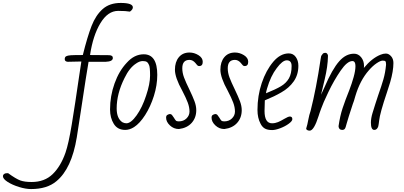

<svg xmlns="http://www.w3.org/2000/svg" viewBox="-426 -874 2749 1305"><path d="M-406 324Q-406 314 -397 308Q-388 302 -371 303Q-317 342 -288 352.5Q-259 363 -211 363Q-123 363 -68 309.5Q-13 256 19 164Q40 104 62 -29.5Q84 -163 112 -357L127 -456L34 -454Q14 -456 14 -472Q14 -486 23.5 -491.5Q33 -497 55.5 -498.5Q78 -500 137 -500Q168 -625 196.5 -698Q225 -771 272 -812.5Q319 -854 394 -854Q477 -854 477 -824Q477 -809 457 -795Q430 -800 377 -800Q307 -800 256.5 -716.5Q206 -633 186 -500L313 -499Q341 -499 341 -480Q341 -456 293 -454H262H176Q163 -382 124 -122L96 59Q61 273 -43 358Q-106 411 -215 411Q-251 411 -296.5 397Q-342 383 -374 362.5Q-406 342 -406 324Z M322 -130Q322 -221 352.5 -306.5Q383 -392 436 -448Q487 -505 551 -505Q643 -505 643 -365Q643 -295 620 -222Q597 -149 560.5 -92Q524 -35 485 -10Q455 9 425 9Q373 9 347.5 -32Q322 -73 322 -130ZM567 -224Q594 -304 594 -360Q594 -418 587 -432Q581 -447 572 -453Q563 -459 544 -459Q523 -459 500 -443Q454 -414 420 -343Q367 -237 367 -137Q367 -69 406 -43Q420 -36 433 -36Q464 -36 502.5 -90Q541 -144 567 -224Z M728 -99Q737 -99 742.5 -93Q748 -87 756 -74Q764 -60 769.5 -54.5Q775 -49 789 -49Q821 -49 841.5 -69Q862 -89 862 -116Q862 -145 850 -177Q838 -209 813 -257Q763 -347 763 -400Q763 -453 789.5 -485Q816 -517 862 -517Q894 -517 923 -499Q952 -481 952 -454Q952 -425 928 -425Q921 -425 916.5 -429Q912 -433 908 -438.5Q904 -444 902 -446Q884 -467 862 -467Q813 -467 813 -410Q813 -379 825 -347Q837 -315 861 -266Q884 -218 896 -186Q908 -154 908 -125Q908 -74 877 -39Q846 -4 790 3Q755 3 729 -21.5Q703 -46 703 -74Q703 -87 710 -92Q717 -97 728 -99Z M1037 -99Q1046 -99 1051.5 -93Q1057 -87 1065 -74Q1073 -60 1078.5 -54.5Q1084 -49 1098 -49Q1130 -49 1150.5 -69Q1171 -89 1171 -116Q1171 -145 1159 -177Q1147 -209 1122 -257Q1072 -347 1072 -400Q1072 -453 1098.5 -485Q1125 -517 1171 -517Q1203 -517 1232 -499Q1261 -481 1261 -454Q1261 -425 1237 -425Q1230 -425 1225.5 -429Q1221 -433 1217 -438.5Q1213 -444 1211 -446Q1193 -467 1171 -467Q1122 -467 1122 -410Q1122 -379 1134 -347Q1146 -315 1170 -266Q1193 -218 1205 -186Q1217 -154 1217 -125Q1217 -74 1186 -39Q1155 -4 1099 3Q1064 3 1038 -21.5Q1012 -46 1012 -74Q1012 -87 1019 -92Q1026 -97 1037 -99Z M1345 -33Q1324 -72 1324 -127Q1324 -223 1353 -309.5Q1382 -396 1432 -455Q1480 -511 1537 -511Q1567 -511 1584.5 -486.5Q1602 -462 1602 -427Q1602 -366 1570.5 -321Q1539 -276 1486 -246Q1440 -219 1374 -192L1372 -120Q1372 -36 1423 -36Q1444 -36 1463.5 -44Q1483 -52 1506 -66Q1533 -82 1544 -82Q1561 -82 1561 -64Q1561 -51 1536.5 -33Q1512 -15 1479 -2.5Q1446 10 1424 10Q1392 10 1374 -0.5Q1356 -11 1345 -33ZM1556 -425Q1556 -464 1523 -464Q1494 -464 1455 -411Q1414 -358 1389 -272Q1382 -248 1382 -240Q1449 -267 1484 -288Q1519 -309 1537.5 -341Q1556 -373 1556 -425Z M1655 0Q1664 -28 1669 -58Q1676 -95 1685 -120Q1724 -274 1753 -471L1756 -488Q1756 -495 1770 -511Q1779 -515 1785 -515Q1798 -515 1803 -498V-490Q1802 -424 1781 -335L1756 -230L1780 -282Q1832 -404 1880 -458Q1925 -509 1980 -509Q2009 -509 2028.5 -485Q2048 -461 2048 -428V-420Q2047 -417 2047 -412Q2101 -478 2160 -502Q2179 -510 2197 -510Q2216 -510 2232 -492Q2248 -474 2248 -446Q2248 -391 2226 -315Q2212 -269 2204 -246Q2156 -104 2151 -54Q2150 -45 2148 -31.5Q2146 -18 2145 -15Q2137 9 2118 9Q2095 9 2095 -40Q2095 -70 2106 -106Q2115 -133 2125 -167Q2128 -179 2144 -225Q2167 -290 2180 -335Q2193 -380 2198 -434Q2198 -453 2193.5 -457.5Q2189 -462 2175 -462Q2160 -462 2133.5 -444Q2107 -426 2081 -396Q2021 -328 1989 -220Q1979 -183 1972 -167Q1939 -67 1931 -37Q1923 -5 1918 1Q1912 9 1900 9Q1877 9 1875 -16Q1885 -86 1903 -140Q1921 -194 1948 -261Q1965 -305 1977.5 -349.5Q1990 -394 1990 -425Q1990 -459 1969 -459Q1934 -459 1889 -393.5Q1844 -328 1806 -248.5Q1768 -169 1757 -136Q1750 -117 1746 -105.5Q1742 -94 1740 -87Q1708 14 1679 14Q1669 14 1662 10Q1655 6 1655 0Z"/></svg>

Font: Bad Script
Style: Regular
Weight: 400
Italic angle: -10°
Designer: Roman Shchyukin (Gaslight Type Foundry), Cyreal (Charset Expansion)
Foundry: Gaslight
Version: Version 2.000